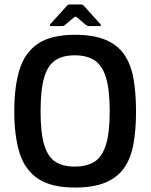

<svg xmlns="http://www.w3.org/2000/svg" viewBox="-20 -833 675 861"><path d="M44 -334Q44 -444 67.5 -520.5Q91 -597 150 -637Q209 -677 316 -677Q399 -677 453 -654.5Q507 -632 537 -588.5Q567 -545 578.5 -481Q590 -417 590 -334Q590 -251 578.5 -187.5Q567 -124 537 -80.5Q507 -37 453 -14.5Q399 8 316 8Q209 8 150 -32Q91 -72 67.5 -148Q44 -224 44 -334ZM162 -334Q162 -236 178.5 -182.5Q195 -129 228.5 -107.5Q262 -86 315 -86Q368 -86 402.5 -107Q437 -128 454.5 -182Q472 -236 472 -334Q472 -433 454.5 -487.5Q437 -542 402.5 -563.5Q368 -585 315 -585Q262 -585 228.5 -563Q195 -541 178.5 -487Q162 -433 162 -334ZM208 -716Q205 -716 204 -718.5Q203 -721 205 -724L281 -808Q285 -813 290 -813H345Q350 -813 355 -808L431 -724Q433 -721 432.5 -718.5Q432 -716 428 -716H381Q375 -716 372 -717.5Q369 -719 364 -722L324 -756Q319 -760 313 -756L271 -721Q268 -718 265 -717Q262 -716 257 -716Z"/></svg>

Font: Glory Thin SemiBold
Style: Regular
Weight: 600
Version: Version 1.011